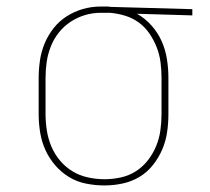

<svg xmlns="http://www.w3.org/2000/svg" viewBox="-20 -558 640 586"><path d="M299 8Q271 8 243 2.5Q215 -3 191 -17.5Q167 -32 148.5 -53.5Q130 -75 118.5 -100.5Q107 -126 102.5 -154Q98 -182 98 -210V-320Q98 -347 102 -374Q106 -401 116.5 -426Q127 -451 144 -472.5Q161 -494 184 -508.5Q207 -523 233 -530.5Q259 -538 286 -538Q290 -538 293.5 -538Q297 -538 300 -538Q304 -538 308.5 -538Q313 -538 317 -537L567 -530V-511L398 -516Q423 -502 442.5 -480Q462 -458 473.5 -432Q485 -406 489.5 -377.5Q494 -349 494 -320V-210Q494 -182 490 -154.5Q486 -127 475 -101.5Q464 -76 446.5 -54Q429 -32 405.5 -18Q382 -4 354.5 2Q327 8 299 8ZM299 -11Q324 -11 349 -16.5Q374 -22 395 -35.5Q416 -49 431.5 -69Q447 -89 456.5 -112Q466 -135 469.5 -160Q473 -185 473 -210V-320Q473 -344 470 -367.5Q467 -391 458.5 -413Q450 -435 436.5 -455Q423 -475 404 -489Q385 -503 362 -510Q339 -517 315 -519H300Q297 -519 294 -519Q291 -519 288 -519Q263 -519 239.5 -512Q216 -505 195.5 -491.5Q175 -478 159.5 -458.5Q144 -439 135 -416Q126 -393 122.5 -369Q119 -345 119 -320V-210Q119 -185 123 -159.5Q127 -134 137 -110.5Q147 -87 163.5 -67.5Q180 -48 201.5 -35Q223 -22 248.5 -16.5Q274 -11 299 -11Z"/></svg>

Font: Iosevka Curly Slab ThEx
Style: Regular
Weight: 100
Width: 7
Monospace: yes
Designer: Belleve Invis
Foundry: Belleve Invis
Version: Version 11.1.0; ttfautohint (v1.8.3)